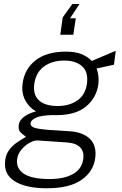

<svg xmlns="http://www.w3.org/2000/svg" viewBox="-20 -788 623 978"><path d="M287 -611 299.5 -699.5 348.5 -767.5H385L337 -695H366L353.5 -611ZM218.5 171Q112 171 54.5 135Q-3 99 6.5 28Q10 0 24.5 -20.8Q39 -41.5 57.2 -55.5Q75.5 -69.5 91 -78.2Q106.5 -87 112 -91.5Q100.5 -99.5 86.2 -112Q72 -124.5 75.5 -151.5Q78 -173 100 -191.2Q122 -209.5 163 -220.5Q126 -242.5 107.5 -279.2Q89 -316 95 -362.5Q104.5 -435.5 160.5 -480.2Q216.5 -525 316 -525Q362.5 -525 393.2 -513Q424 -501 448 -477.5Q455 -480.5 471.5 -487.8Q488 -495 508 -503.2Q528 -511.5 545 -518.8Q562 -526 569.5 -529L560.5 -458.5L472 -439Q486 -401.5 481 -359Q471.5 -290 418.5 -245.8Q365.5 -201.5 268.5 -201.5Q264 -201.5 258.8 -201.5Q253.5 -201.5 249.5 -202Q187 -200.5 162 -188Q137 -175.5 135.5 -160.5Q134 -145 154 -137.8Q174 -130.5 226.5 -126.5Q246.5 -125 273.2 -123.5Q300 -122 333 -119.5Q402 -115.5 437.8 -80.8Q473.5 -46 465 17.5Q456 86 394.8 128.5Q333.5 171 218.5 171ZM274 -248Q334 -248 374.8 -276.8Q415.5 -305.5 423 -363Q430.5 -421.5 398.2 -450.5Q366 -479.5 307 -479.5Q245.5 -479.5 204 -449.2Q162.5 -419 154.5 -359.5Q147.5 -305.5 178.5 -276.8Q209.5 -248 274 -248ZM233.5 124Q306.5 124 352.2 98.2Q398 72.5 404.5 20Q409 -14.5 388.8 -36.8Q368.5 -59 320 -62.5L172 -72.5Q156 -74 132.8 -61.8Q109.5 -49.5 90.2 -27.2Q71 -5 67 24Q61.5 70 101.8 97Q142 124 233.5 124Z"/></svg>

Font: Public Sans ExtraLight
Style: Italic
Weight: 200
Italic angle: -8°
Designer: The Public Sans project authors (U.S. Web Design System). Libre Franklin designed by Pablo Impallari and Rodrigo Fuenzal
Version: Version 1.007; ttfautohint (v1.8.1) -l 8 -r 50 -G 200 -x 14 